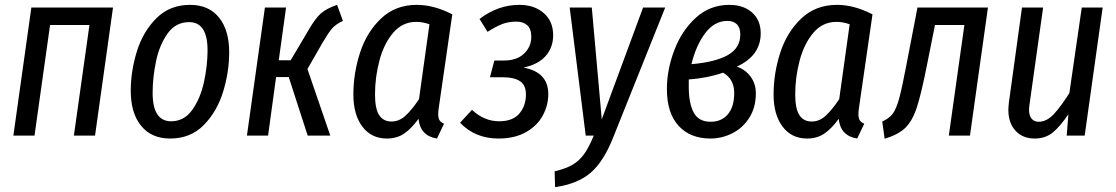

<svg xmlns="http://www.w3.org/2000/svg" viewBox="-20 -558 4592 790"><path d="M284 0 348 -455H186L122 0H35L109 -527H445L371 0Z M518 -184Q518 -266 543.5 -347.5Q569 -429 624 -483.5Q679 -538 762 -538Q839 -538 881 -486Q923 -434 923 -343Q923 -262 898 -180.5Q873 -99 818.5 -43.5Q764 12 680 12Q603 12 560.5 -40.5Q518 -93 518 -184ZM834 -351Q834 -467 758 -467Q703 -467 669.5 -420Q636 -373 622 -306Q608 -239 608 -176Q608 -59 684 -59Q738 -59 771.5 -106.5Q805 -154 819.5 -221.5Q834 -289 834 -351Z M1391 -472Q1361 -458 1346 -440.5Q1331 -423 1307 -382L1245 -274L1339 0H1246L1168 -241H1116L1083 0H996L1070 -527H1157L1127 -310H1176L1250 -435Q1277 -482 1300 -502.5Q1323 -523 1367 -538Z M1841 -499 1786 -119Q1783 -101 1783 -88Q1783 -73 1788 -64Q1793 -55 1807 -49L1778 12Q1709 1 1702 -69Q1673 -29 1643 -8.5Q1613 12 1572 12Q1508 12 1471 -37Q1434 -86 1434 -169Q1434 -257 1461.5 -341.5Q1489 -426 1548 -482Q1607 -538 1695 -538Q1765 -538 1841 -499ZM1523 -169Q1523 -111 1540 -84.5Q1557 -58 1591 -58Q1622 -58 1648 -81.5Q1674 -105 1704 -150L1747 -458Q1720 -468 1693 -468Q1636 -468 1598 -423.5Q1560 -379 1541.5 -310Q1523 -241 1523 -169Z M2256 -413Q2256 -363 2225.5 -328Q2195 -293 2134 -280Q2236 -261 2236 -171Q2236 -125 2213.5 -83Q2191 -41 2144.5 -14.5Q2098 12 2031 12Q1935 12 1873 -53L1922 -106Q1972 -59 2034 -59Q2090 -59 2117 -91Q2144 -123 2144 -169Q2144 -208 2119.5 -224Q2095 -240 2051 -240H1996L2014 -309H2053Q2107 -309 2136.5 -337.5Q2166 -366 2166 -407Q2166 -439 2149.5 -454Q2133 -469 2104 -469Q2071 -469 2045 -458.5Q2019 -448 1986 -427L1953 -480Q2029 -538 2117 -538Q2178 -538 2217 -504.5Q2256 -471 2256 -413Z M2504 5Q2464 107 2410 153Q2356 199 2264 212L2262 147Q2308 136 2335.5 120Q2363 104 2383 76.5Q2403 49 2423 0H2390L2324 -527H2415L2456 -67L2626 -527H2717Z M3110 -421Q3110 -329 3012 -284Q3048 -271 3069 -242Q3090 -213 3090 -174Q3090 -116 3063 -73.5Q3036 -31 2993 -9.5Q2950 12 2903 12Q2820 12 2772 -40.5Q2724 -93 2724 -192Q2724 -271 2754.5 -351.5Q2785 -432 2843 -485Q2901 -538 2981 -538Q3039 -538 3074.5 -506.5Q3110 -475 3110 -421ZM2825 -294Q2922 -302 2974 -331Q3026 -360 3026 -416Q3026 -444 3012 -458Q2998 -472 2973 -472Q2920 -472 2882 -422Q2844 -372 2825 -294ZM2814 -231V-200Q2814 -134 2834 -95.5Q2854 -57 2904 -57Q2949 -57 2975 -88Q3001 -119 3001 -175Q3001 -233 2955 -259Q2893 -237 2814 -231Z M3570 -499 3515 -119Q3512 -101 3512 -88Q3512 -73 3517 -64Q3522 -55 3536 -49L3507 12Q3438 1 3431 -69Q3402 -29 3372 -8.5Q3342 12 3301 12Q3237 12 3200 -37Q3163 -86 3163 -169Q3163 -257 3190.5 -341.5Q3218 -426 3277 -482Q3336 -538 3424 -538Q3494 -538 3570 -499ZM3252 -169Q3252 -111 3269 -84.5Q3286 -58 3320 -58Q3351 -58 3377 -81.5Q3403 -105 3433 -150L3476 -458Q3449 -468 3422 -468Q3365 -468 3327 -423.5Q3289 -379 3270.5 -310Q3252 -241 3252 -169Z M3971 0H3884L3948 -455H3827L3795 -295Q3771 -173 3752.5 -116.5Q3734 -60 3705 -32Q3676 -4 3620 13L3610 -58Q3639 -71 3653.5 -90.5Q3668 -110 3680 -154Q3692 -198 3712 -304L3755 -527H4045Z M4129 -106Q4129 -115 4131 -135L4185 -527H4272L4216 -128Q4214 -114 4214 -107Q4214 -83 4224.5 -70Q4235 -57 4253 -57Q4288 -57 4318 -90.5Q4348 -124 4380 -175L4431 -527H4517L4443 0H4369L4376 -88Q4343 -39 4312.5 -13.5Q4282 12 4237 12Q4188 12 4158.5 -20Q4129 -52 4129 -106Z"/></svg>

Font: Fira Sans Extra Condensed
Style: Italic
Weight: 400
Width: 3
Italic angle: -8°
Designer: Carrois Corporate & Edenspiekermann AG
Foundry: Carrois Corporate GbR & Edenspiekermann AG
Version: Version 4.203